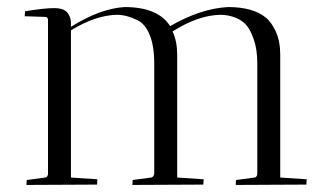

<svg xmlns="http://www.w3.org/2000/svg" viewBox="-20 -523 949 544"><path d="M311 -481Q251 -480 181 -437V-20L256 -15Q256 -14 255 0L55 1Q55 -8 56 -13L108 -20Q114 -20 116 -29V-468Q114 -475 110 -475L50 -477L51 -491Q105 -500 133 -500Q161 -500 171 -487Q181 -474 181 -459V-447Q264 -499 333 -503Q428 -503 462 -449Q549 -499 626 -503Q696 -503 732 -474Q749 -461 761.5 -433.5Q774 -406 774 -368V-20L849 -15Q849 -14 848 0L648 1Q648 -8 649 -13L701 -20Q707 -20 709 -29V-343Q709 -383 699 -411.5Q689 -440 677 -453Q665 -466 647 -473Q627 -481 604 -481Q542 -480 469 -434Q482 -406 482 -368V-20L557 -15Q557 -14 556 0L355 1L356 -13L408 -20Q415 -21 417 -30V-344Q417 -393 404 -424.5Q391 -456 369 -466Q339 -481 311 -481Z"/></svg>

Font: Antic Didone
Style: Regular
Weight: 400
Designer: Santiago Orozco
Foundry: Santiago Orozco
Version: Version 2.001